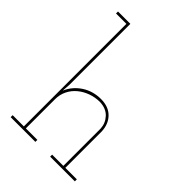

<svg xmlns="http://www.w3.org/2000/svg" viewBox="-217 -853 956 956"><g transform="rotate(45 261.0 -375.0)"><path d="M209 0H35V-14H114V-736H41V-750H128V-322L125 -277Q145 -324 189 -353Q233 -382 290 -382Q343 -382 373.5 -351Q404 -320 406 -270V-14H487V0H313V-14H392V-277Q390 -313 365.5 -339.5Q341 -366 297 -368Q263 -368 232.5 -357Q202 -346 178.5 -326.5Q155 -307 141.5 -279.5Q128 -252 128 -220V-14H209Z"/></g></svg>

Font: Josefin Slab Thin
Style: Regular
Weight: 100
Designer: Santiago Orozco
Foundry: Typemade
Version: Version 2.000